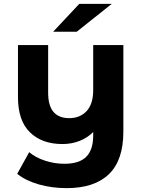

<svg xmlns="http://www.w3.org/2000/svg" viewBox="-20 -771 731 993"><path d="M618 -538V-90Q618 58 543 130Q468 202 325 202Q249 202 181.5 183Q114 164 69 128L131 16Q164 44 213 60Q262 76 313 76Q390 76 426 40Q462 4 462 -70V-88Q432 -58 391 -42Q350 -26 303 -26Q197 -26 135 -86.5Q73 -147 73 -268V-538H229V-291Q229 -160 338 -160Q394 -160 428 -196.5Q462 -233 462 -305V-538ZM390 -751H558L377 -607H255Z"/></svg>

Font: mBank
Style: Bold
Weight: 700
Designer: Julieta Ulanovsky
Foundry: Julieta Ulanovsky
Version: Version 7.200